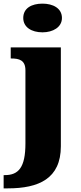

<svg xmlns="http://www.w3.org/2000/svg" viewBox="-46 -797 444 1057"><path d="M188 -619C245 -619 295 -647 295 -698C295 -752 245 -777 188 -777C128 -777 82 -752 82 -698C82 -647 128 -619 188 -619ZM-26 240H-3C167 240 289 187 289 8V-536H13V-475H17C59 -475 94 -466 94 -410V-7C94 126 55 167 -19 167H-26Z"/></svg>

Font: Noto Serif Thai Black
Style: Regular
Weight: 900
Designer: Monotype Design Team
Foundry: Monotype Imaging Inc.
Version: Version 2.002